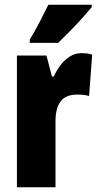

<svg xmlns="http://www.w3.org/2000/svg" viewBox="-20 -786 415 806"><path d="M322 -563Q332 -563 342 -562Q352 -561 367 -557L354 -383Q335 -389 304 -389Q256 -389 234.5 -360.5Q213 -332 213 -278V0H51V-553H175L198 -465H206Q216 -488 232.5 -510.5Q249 -533 272 -548Q295 -563 322 -563ZM365 -756Q351 -739 327.5 -712.5Q304 -686 276.5 -658Q249 -630 224 -606H105V-620Q129 -660 148 -696.5Q167 -733 183 -766H365Z"/></svg>

Font: Noto Sans Gurmukhi ExtraCondensed Black
Style: Regular
Weight: 900
Width: 2
Designer: Jelle Bosma - Monotype Design Team
Foundry: Monotype Imaging Inc.
Version: Version 2.004; ttfautohint (v1.8.4.7-5d5b)